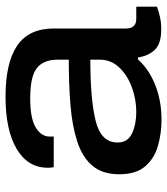

<svg xmlns="http://www.w3.org/2000/svg" viewBox="24 -602 590 677"><g transform="rotate(-90 318.5 -263.0)"><path d="M235 12Q188 12 143.5 -0.5Q99 -13 71 -45.5Q43 -78 43 -137Q43 -196 73 -231.5Q103 -267 158 -285Q213 -303 286.5 -309Q360 -315 447 -315V-355Q447 -404 417.5 -427.5Q388 -451 310 -451Q240 -451 208 -431.5Q176 -412 176 -383V-368H68Q66 -377 66 -389Q66 -459 132 -498.5Q198 -538 317 -538Q436 -538 496.5 -497Q557 -456 557 -368V-114Q557 -77 591 -77H634V-4Q621 1 600 6Q579 11 554 11Q503 11 481.5 -12Q460 -35 455 -71H448Q413 -32 357.5 -10Q302 12 235 12ZM263 -77Q307 -77 349.5 -92.5Q392 -108 419.5 -137Q447 -166 447 -205V-239Q306 -239 230.5 -220Q155 -201 155 -143Q155 -107 187 -92Q219 -77 263 -77Z"/></g></svg>

Font: Archivo SemiExpanded Medium
Style: Regular
Weight: 500
Width: 6
Designer: Hector Gatti
Foundry: Omnibus-Type
Version: Version 2.001; ttfautohint (v1.8.3)